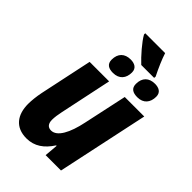

<svg xmlns="http://www.w3.org/2000/svg" viewBox="-263 -981 1086 1086"><g transform="rotate(45 280.0 -438.0)"><path d="M337 -743H440L441 -754C418 -800 397 -848 385 -886H226V-876C246 -839 301 -776 337 -743ZM255 -598C305 -598 330 -630 330 -676C330 -711 303 -723 273 -723C226 -723 197 -696 197 -646C197 -611 220 -598 255 -598ZM450 -598C499 -598 524 -630 524 -676C524 -711 498 -723 467 -723C420 -723 391 -696 391 -646C391 -611 414 -598 450 -598ZM171 10C235 10 281 -24 318 -81H322L315 0H438L555 -549H399L343 -289C322 -188 286 -120 238 -120C213 -120 199 -136 199 -167C199 -187 203 -213 208 -236L274 -549H118L51 -233C44 -199 40 -162 40 -135C40 -49 82 10 171 10Z"/></g></svg>

Font: Noto Sans SemiCondensed ExtraBold
Style: Italic
Weight: 800
Width: 4
Italic angle: -12°
Designer: Monotype Design Team
Foundry: Monotype Imaging Inc.
Version: Version 2.013